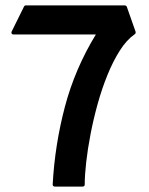

<svg xmlns="http://www.w3.org/2000/svg" viewBox="-20 -520 550 707"><path d="M30 -393Q25 -393 23 -396Q21 -399 23 -404L68 -495Q70 -500 75 -500H439Q445 -500 447 -495L479 -404Q481 -397 476 -394Q446 -373 421 -333.5Q396 -294 375.5 -243.5Q355 -193 339.5 -137Q324 -81 313.5 -26.5Q303 28 297.5 76.5Q292 125 292 159Q292 167 284 167H182Q174 167 174 159Q182 13 219 -127Q256 -267 333 -393Z"/></svg>

Font: RonaldsonGothic
Style: Regular
Weight: 400
Designer: Mr. Robertson for MacKellar, Smiths & Jordan Co. Philadelphia
Foundry: CAT-Fonts Peter Wiegel
Version: Version 1.000